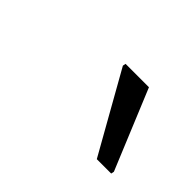

<svg xmlns="http://www.w3.org/2000/svg" viewBox="-46 -816 302 302"><g transform="rotate(45 104.5 -665.0)"><path d="M176 -596 101 -729 102 -734H154L209 -601L208 -596Z"/></g></svg>

Font: Saira Semi Condensed ExtraLight
Style: Italic
Weight: 200
Width: 4
Italic angle: -12°
Designer: Hector Gatti with collaboration of the Omnibus-Type team
Foundry: Omnibus-Type
Version: Version 1.001; ttfautohint (v1.8)